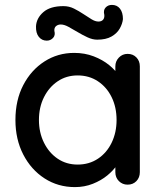

<svg xmlns="http://www.w3.org/2000/svg" viewBox="-20 -754 661 784"><path d="M501 -534Q523 -534 537 -519.5Q551 -505 551 -483V-51Q551 -29 537 -14.5Q523 0 501 0Q480 0 465.5 -14.5Q451 -29 451 -51V-123L472 -120Q472 -102 457.5 -80Q443 -58 418 -37.5Q393 -17 359 -3.5Q325 10 286 10Q217 10 162 -25.5Q107 -61 75 -123Q43 -185 43 -264Q43 -345 75 -406.5Q107 -468 161.5 -503Q216 -538 283 -538Q326 -538 362.5 -524Q399 -510 426 -488Q453 -466 467.5 -441.5Q482 -417 482 -395L451 -392V-483Q451 -504 465.5 -519Q480 -534 501 -534ZM297 -82Q344 -82 380 -106Q416 -130 436 -171.5Q456 -213 456 -264Q456 -316 436 -357Q416 -398 380 -422Q344 -446 297 -446Q251 -446 215.5 -422Q180 -398 159.5 -357Q139 -316 139 -264Q139 -213 159.5 -171.5Q180 -130 215.5 -106Q251 -82 297 -82ZM171 -588Q151 -588 138.5 -603.5Q126 -619 127 -647Q129 -680 157 -704.5Q185 -729 239 -729Q262 -729 282 -719Q302 -709 320 -697Q338 -685 353.5 -675.5Q369 -666 382 -666Q394 -666 400.5 -673Q407 -680 406 -693Q401 -712 411 -723Q421 -734 437 -734Q458 -734 470 -718.5Q482 -703 482 -676Q480 -657 469 -637.5Q458 -618 435.5 -605Q413 -592 377 -592Q358 -592 337.5 -601.5Q317 -611 297 -623Q277 -635 259.5 -644.5Q242 -654 228 -654Q217 -654 209 -647.5Q201 -641 202 -628Q207 -610 196.5 -599Q186 -588 171 -588Z"/></svg>

Font: Quicksand Light SemiBold
Style: Regular
Weight: 600
Version: Version 3.006